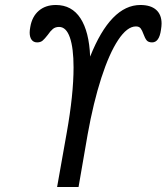

<svg xmlns="http://www.w3.org/2000/svg" viewBox="-20 -750 668 770"><path d="M275 -479.5Q275 -557.5 260.2 -599.8Q245.5 -642 217 -642Q202 -642 192 -633.8Q182 -625.5 171.5 -610Q159.5 -594.5 151 -587.2Q142.5 -580 129 -580Q114.5 -580 106.8 -590.5Q99 -601 99 -619.5Q99 -628.5 101.5 -642Q108.5 -683.5 135.5 -706.8Q162.5 -730 204 -730Q268 -730 302.8 -676.5Q337.5 -623 341.5 -523Q424 -730 543 -730Q584 -730 606 -710.8Q628 -691.5 628 -655.5Q628 -645 625.5 -630Q618.5 -580 590 -580Q575 -580 568.2 -588.2Q561.5 -596.5 555.5 -613Q550 -628.5 544 -636.2Q538 -644 525 -644Q490 -644 454 -589.8Q418 -535.5 386.2 -437.2Q354.5 -339 331.5 -211L295 0H209L247.5 -217Q275 -371 275 -479.5Z"/></svg>

Font: JuliaMono Italic
Style: Regular
Weight: 400
Italic angle: -9°
Monospace: yes
Designer: cormullion
Foundry: corm
Version: Version 0.049; ttfautohint (v1.8.4)